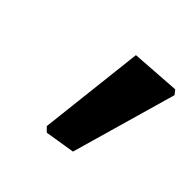

<svg xmlns="http://www.w3.org/2000/svg" viewBox="-81 -711 373 373"><g transform="rotate(45 106.0 -524.0)"><path d="M205 -642 212 -633 150 -416 88 -406 79 -415 104 -635Z"/></g></svg>

Font: Alegreya Sans
Style: Bold Italic
Weight: 700
Italic angle: -7°
Designer: Juan Pablo del Peral
Foundry: Huerta Tipografica
Version: Version 2.007